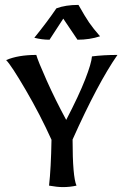

<svg xmlns="http://www.w3.org/2000/svg" viewBox="-20 -757 504 783"><path d="M180 0Q188 -70 190 -187Q144 -289 85 -390Q26 -491 5 -512Q54 -533 128 -533Q135 -508 170.5 -428.5Q206 -349 250 -268Q302 -368 327.5 -433.5Q353 -499 355 -527Q402 -533 459 -533Q379 -418 276 -188Q276 -36 292 0Q265 6 237 6Q213 6 180 0ZM120 -603Q172 -667 210 -723Q247 -737 300 -737Q327 -689 343.5 -665Q360 -641 388 -609Q346 -595 296 -595L238 -681L182 -595Q151 -595 120 -603Z"/></svg>

Font: Mirza
Style: Regular
Weight: 400
Designer: Arabic design by Kourosh Beigpour, Latin design by Eduardo Tunni, engineering by Lasse Fister
Version: Version 1.0010g